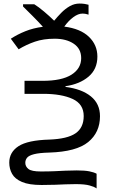

<svg xmlns="http://www.w3.org/2000/svg" viewBox="-20 -853 643 1082"><path d="M428.7 -833Q444.8 -833 457.8 -830.8Q470.7 -828.6 479 -826.2V-770.5Q472.7 -772.9 463.1 -774.7Q453.6 -776.4 444.3 -776.4Q420.4 -776.4 392.8 -755.9Q365.2 -735.4 342.3 -703.1Q433.6 -691.4 481.2 -645.5Q528.8 -599.6 528.8 -534.2Q528.8 -463.4 479 -421.1Q429.2 -378.9 349.1 -367.2V-363.3Q440.9 -351.6 492.2 -309.8Q543.5 -268.1 543.5 -198.2Q543.5 -106.9 477.1 -52.5Q410.6 2 257.8 6.8Q201.2 8.3 171.9 15.9Q142.6 23.4 132.6 35.9Q122.6 48.3 122.6 64.5Q122.6 85.4 140.4 99.4Q158.2 113.3 209.5 113.3Q254.9 113.3 287.1 111.8Q319.3 110.4 348.4 108.9Q377.4 107.4 412.6 107.4Q457.5 107.4 483.4 112.5Q509.3 117.7 524.4 126V209Q513.7 200.7 486.3 192.6Q459 184.6 407.2 184.6Q375 184.6 348.4 185.8Q321.8 187 291 188.2Q260.3 189.5 214.4 189.5Q143.6 189.5 103.8 172.4Q64 155.3 48.1 126.7Q32.2 98.1 32.2 63.5Q32.2 4.9 84.2 -29.1Q136.2 -63 258.3 -66.4Q359.9 -70.3 405.8 -101.8Q451.7 -133.3 451.7 -199.2Q451.7 -266.6 389.2 -295.4Q326.7 -324.2 223.6 -324.2H118.2V-397.5H219.7Q328.1 -397.5 382.8 -432.1Q437.5 -466.8 437.5 -525.4Q437.5 -578.1 395.8 -606.4Q354 -634.8 288.1 -634.8Q225.1 -634.8 176.8 -618.2Q128.4 -601.6 85 -575.2L41 -634.8Q78.6 -659.2 122.8 -677Q167 -694.8 221.7 -702.1Q195.3 -731.4 163.3 -763.4Q131.3 -795.4 109.9 -816.4V-829.1H172.9Q197.3 -814 228 -788.1Q258.8 -762.2 285.2 -736.3Q303.7 -758.8 325.4 -781Q347.2 -803.2 373 -818.1Q398.9 -833 428.7 -833Z"/></svg>

Font: Lunasima
Style: Regular
Weight: 400
Designer: The DocRepair Project, Monotype Design Team
Foundry: Google
Version: Version 2.009